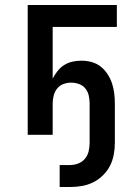

<svg xmlns="http://www.w3.org/2000/svg" viewBox="-20 -540 540 769"><path d="M219 209V121H260Q277 121 293 115Q309 109 320 96Q331 83 335 66Q339 49 339 32V-125Q339 -141 335.5 -157Q332 -173 322 -185.5Q312 -198 296.5 -203.5Q281 -209 265 -209Q249 -209 234 -203.5Q219 -198 209 -185.5Q199 -173 195 -157Q191 -141 191 -125V0H91V-520H448V-432H191V-225Q199 -241 210.5 -255.5Q222 -270 237 -279.5Q252 -289 270 -293Q288 -297 306 -297Q327 -297 347 -291.5Q367 -286 383 -273.5Q399 -261 410.5 -243.5Q422 -226 428.5 -206.5Q435 -187 437.5 -166.5Q440 -146 440 -125V32Q440 56 435.5 80Q431 104 420 125Q409 146 391.5 163Q374 180 352.5 190.5Q331 201 307.5 205Q284 209 260 209Z"/></svg>

Font: Iosevka Curly Semibold
Style: Regular
Weight: 600
Monospace: yes
Designer: Belleve Invis
Foundry: Belleve Invis
Version: Version 22.1.2; ttfautohint (v1.8.4)